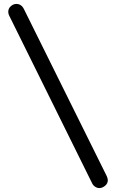

<svg xmlns="http://www.w3.org/2000/svg" viewBox="-20 -822 589 976"><path d="M447 107 27 -742Q22 -751 22 -762Q22 -779 35 -790.5Q48 -802 63 -802Q89 -802 102 -775L523 74Q528 86 528 94Q528 111 514 122.5Q500 134 485 134Q473 134 462.5 126.5Q452 119 447 107Z"/></svg>

Font: Quicksand Medium
Style: Regular
Weight: 500
Designer: Andrew Paglinawan
Foundry: Andrew Paglinawan
Version: Version 3.000